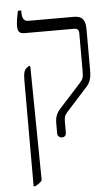

<svg xmlns="http://www.w3.org/2000/svg" viewBox="-59 -686 566 966"><g transform="rotate(-5 223.5 -203.5)"><path d="M235 7C249 7 256 -2 256 -16V-66C256 -90 257 -100 272 -117L376 -232C397 -255 405 -273 405 -321V-525C405 -570 390 -592 347 -592H118C94 -592 86 -608 86 -636V-647H69C63 -619 58 -591 58 -571C58 -544 66 -532 92 -532H342C359 -532 367 -525 367 -508V-317C367 -284 364 -276 347 -257L239 -138C219 -116 212 -95 212 -66V-16C212 -2 221 7 235 7ZM71 240H79C93 233 105 225 114 214L107 -361L102 -367L91 -359C76 -350 71 -333 71 -292Z"/></g></svg>

Font: Noto Serif Hebrew Condensed Light
Style: Regular
Weight: 300
Width: 3
Designer: Monotype Design Team
Foundry: Monotype Imaging Inc.
Version: Version 2.004